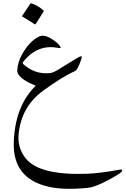

<svg xmlns="http://www.w3.org/2000/svg" viewBox="-20 -682 765 1170"><path d="M217.3 -459Q246.6 -473.1 287.8 -449Q329.1 -424.8 346.2 -400.4Q356.9 -385.3 333 -390.1Q208 -415 120.1 -303.7Q115.7 -297.9 122.6 -291Q192.4 -226.6 287.1 -236.8Q303.2 -238.8 334 -257.3Q450.7 -329.6 465.8 -336.9Q484.4 -345.7 475.1 -319.8Q452.6 -256.3 439.9 -250.5Q358.9 -214.4 241.7 -128.4Q111.8 -33.2 93.8 130.9Q84.5 216.8 136.2 282.7Q218.3 386.7 507.3 377Q585.4 374.5 711.9 351.6Q722.7 349.6 724.6 355.5Q729.5 370.6 616.2 427.2Q552.7 459 517.6 462.4Q370.6 477.5 276.4 456.1Q56.6 406.2 64 185.1Q71.3 -36.1 197.8 -159.7Q119.1 -190.9 94.2 -225.6Q84 -239.7 85.4 -257.3Q89.4 -304.2 110.4 -342.8Q156.2 -429.2 217.3 -459ZM164.6 -659.2Q167 -663.1 172.9 -661.1Q212.4 -647.5 243.7 -619.6Q248 -615.7 245.1 -610.8L197.3 -535.2Q194.3 -530.8 187.3 -536.6Q180.2 -542.5 117.2 -580.6Q113.3 -583 115.7 -586.4Z"/></svg>

Font: Amiri Quran
Style: Regular
Weight: 400
Designer: Khaled Hosny
Version: Version 000.105